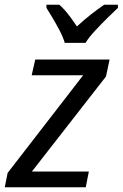

<svg xmlns="http://www.w3.org/2000/svg" viewBox="-35 -786 515 806"><path d="M-15 0 -3 -60 314 -470H98L113 -536H425L410 -465L99 -66H338L325 0ZM237 -606Q229 -632 215 -658.5Q201 -685 186.5 -709.5Q172 -734 160 -753V-766H214Q226 -756 238.5 -741.5Q251 -727 263.5 -710Q276 -693 288 -675Q317 -702 347 -725.5Q377 -749 402 -766H460V-753Q444 -738 417 -711.5Q390 -685 364 -657Q338 -629 324 -606Z"/></svg>

Font: Noto Sans Display
Style: Italic
Weight: 400
Italic angle: -12°
Designer: Monotype Design Team
Foundry: Monotype Imaging Inc.
Version: Version 2.003